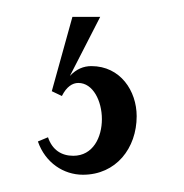

<svg xmlns="http://www.w3.org/2000/svg" viewBox="-20 -25 219 228"><path d="M88.5 53.5C79.4 53.5 70.7 56.9 63 65.2L99 -5H66L41.5 83.3L53.5 89C59 78 66 73.5 73 73.5C90.5 73.5 101 95 101 116.5C101 138 90.5 160 67 160C53 160 42 153 37 138L25 143C33.8 168.3 55.5 182.5 78.5 182.5C117.8 182.5 142.3 151 142.3 113C142.3 83 123 53.5 88.5 53.5Z"/></svg>

Font: Picaflor 24 pt
Style: Regular
Weight: 400
Designer: Ariel Martín Pérez
Foundry: Tunera Type Foundry
Version: Version 1.000;hotconv 1.0.109;makeotfexe 2.5.65596